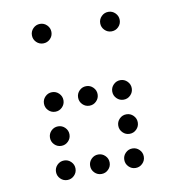

<svg xmlns="http://www.w3.org/2000/svg" viewBox="-73 -720 694 757"><g transform="rotate(-10 273.5 -341.5)"><path d="M175.8 -615.2Q175.8 -599.1 164.3 -587.6Q152.8 -576.2 136.7 -576.2Q120.6 -576.2 109.1 -587.6Q97.7 -599.1 97.7 -615.2Q97.7 -631.3 109.1 -642.8Q120.6 -654.3 136.7 -654.3Q152.8 -654.3 164.3 -642.8Q175.8 -631.3 175.8 -615.2ZM449.2 -615.2Q449.2 -599.1 437.7 -587.6Q426.3 -576.2 410.2 -576.2Q394 -576.2 382.6 -587.6Q371.1 -599.1 371.1 -615.2Q371.1 -631.3 382.6 -642.8Q394 -654.3 410.2 -654.3Q426.3 -654.3 437.7 -642.8Q449.2 -631.3 449.2 -615.2ZM312.5 -341.8Q312.5 -325.7 301 -314.2Q289.6 -302.7 273.4 -302.7Q257.3 -302.7 245.8 -314.2Q234.4 -325.7 234.4 -341.8Q234.4 -357.9 245.8 -369.4Q257.3 -380.9 273.4 -380.9Q289.6 -380.9 301 -369.4Q312.5 -357.9 312.5 -341.8ZM175.8 -205.1Q175.8 -189 164.3 -177.5Q152.8 -166 136.7 -166Q120.6 -166 109.1 -177.5Q97.7 -189 97.7 -205.1Q97.7 -221.2 109.1 -232.7Q120.6 -244.1 136.7 -244.1Q152.8 -244.1 164.3 -232.7Q175.8 -221.2 175.8 -205.1ZM449.2 -205.1Q449.2 -189 437.7 -177.5Q426.3 -166 410.2 -166Q394 -166 382.6 -177.5Q371.1 -189 371.1 -205.1Q371.1 -221.2 382.6 -232.7Q394 -244.1 410.2 -244.1Q426.3 -244.1 437.7 -232.7Q449.2 -221.2 449.2 -205.1ZM312.5 -68.4Q312.5 -52.2 301 -40.8Q289.6 -29.3 273.4 -29.3Q257.3 -29.3 245.8 -40.8Q234.4 -52.2 234.4 -68.4Q234.4 -84.5 245.8 -95.9Q257.3 -107.4 273.4 -107.4Q289.6 -107.4 301 -95.9Q312.5 -84.5 312.5 -68.4ZM175.8 -341.8Q175.8 -325.7 164.3 -314.2Q152.8 -302.7 136.7 -302.7Q120.6 -302.7 109.1 -314.2Q97.7 -325.7 97.7 -341.8Q97.7 -357.9 109.1 -369.4Q120.6 -380.9 136.7 -380.9Q152.8 -380.9 164.3 -369.4Q175.8 -357.9 175.8 -341.8ZM449.2 -341.8Q449.2 -325.7 437.7 -314.2Q426.3 -302.7 410.2 -302.7Q394 -302.7 382.6 -314.2Q371.1 -325.7 371.1 -341.8Q371.1 -357.9 382.6 -369.4Q394 -380.9 410.2 -380.9Q426.3 -380.9 437.7 -369.4Q449.2 -357.9 449.2 -341.8ZM175.8 -68.4Q175.8 -52.2 164.3 -40.8Q152.8 -29.3 136.7 -29.3Q120.6 -29.3 109.1 -40.8Q97.7 -52.2 97.7 -68.4Q97.7 -84.5 109.1 -95.9Q120.6 -107.4 136.7 -107.4Q152.8 -107.4 164.3 -95.9Q175.8 -84.5 175.8 -68.4ZM449.2 -68.4Q449.2 -52.2 437.7 -40.8Q426.3 -29.3 410.2 -29.3Q394 -29.3 382.6 -40.8Q371.1 -52.2 371.1 -68.4Q371.1 -84.5 382.6 -95.9Q394 -107.4 410.2 -107.4Q426.3 -107.4 437.7 -95.9Q449.2 -84.5 449.2 -68.4Z"/></g></svg>

Font: DatDot Light
Style: Regular
Weight: 300
Designer: GGBot
Version: 1.00